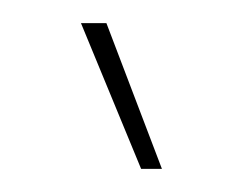

<svg xmlns="http://www.w3.org/2000/svg" viewBox="-20 -740 210 166"><path d="M102 -594H120L72 -720H50Z"/></svg>

Font: Fixel Variable
Style: Regular
Weight: 100
Width: 3
Designer: AlfaBravo + MacPaw
Foundry: Kyrylo Tkachov, Marchela Mozhyna, Serhii Makarenko, Maria Weinstein, Zakhar Kryvoshyya
Version: Version 1.211